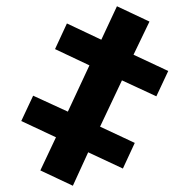

<svg xmlns="http://www.w3.org/2000/svg" viewBox="-20 -567 606 614"><path d="M109 -22 213 27 262 -80 373 -28 411 -110 300 -162 370 -310 480 -259 518 -340 407 -392 458 -498 354 -547 304 -440 194 -492 156 -410 266 -358 197 -210 86 -261 48 -180 159 -128Z"/></svg>

Font: Fixel Display Bold
Style: Bold
Weight: 700
Designer: AlfaBravo + MacPaw
Foundry: Kyrylo Tkachov, Marchela Mozhyna, Serhii Makarenko, Maria Weinstein, Zakhar Kryvoshyya
Version: Version 1.211